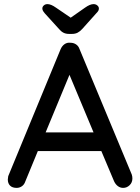

<svg xmlns="http://www.w3.org/2000/svg" viewBox="-20 -911 682 934"><path d="M624 -43Q624 -23 610.5 -10Q597 3 579 3Q565 3 553.5 -5.5Q542 -14 535 -29L473 -176H164L103 -28Q98 -13 86.5 -5Q75 3 61 3Q40 3 29 -8Q18 -19 18 -38Q18 -42 20 -54L275 -672Q282 -688 294.5 -696.5Q307 -705 323 -703Q338 -703 350 -695Q362 -687 367 -672L621 -62Q624 -53 624 -43ZM202 -267H435L318 -547ZM461 -870Q461 -864 458.5 -859Q456 -854 448 -846L380 -770Q369 -758 357.5 -752Q346 -746 330 -746H316Q300 -746 288.5 -752Q277 -758 267 -770L198 -846Q192 -853 189 -858.5Q186 -864 186 -870Q186 -878 193 -884.5Q200 -891 211 -891Q228 -891 252 -874L324 -825L394 -874Q418 -891 435 -891Q446 -891 453.5 -884.5Q461 -878 461 -870Z"/></svg>

Font: Quicksand Medium
Style: Regular
Weight: 500
Designer: Andrew Paglinawan
Foundry: Andrew Paglinawan
Version: Version 3.000